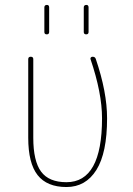

<svg xmlns="http://www.w3.org/2000/svg" viewBox="-20 -750 540 780"><path d="M250 9.8Q170.9 9.8 132.8 -38.6Q94.7 -86.9 94.7 -190.4V-509.8Q94.7 -519.5 105 -519.5Q115.2 -519.5 115.2 -509.8V-190.4Q115.2 -95.7 147 -52.7Q178.7 -9.8 250 -9.8Q394.5 -9.8 394.5 -269.5Q394.5 -372.1 347.7 -509.8Q346.7 -513.7 349.1 -516.6Q351.6 -519.5 356.4 -519.5Q366.2 -519.5 369.1 -510.7Q415 -376 415 -269.5Q415 -128.9 371.6 -59.6Q328.1 9.8 250 9.8ZM320.3 -620.1V-719.7Q320.3 -729.5 330.1 -730Q339.8 -730.5 339.8 -719.7V-620.1Q339.8 -610.4 330.1 -610.4Q320.3 -610.4 320.3 -620.1ZM160.2 -620.1V-719.7Q160.2 -729.5 169.9 -730Q179.7 -730.5 179.7 -719.7V-620.1Q179.7 -610.4 169.9 -610.4Q160.2 -610.4 160.2 -620.1Z"/></svg>

Font: Rounded-L Mgen+ 2m thin
Style: Regular
Weight: 100
Designer: [Source Han Sans]
Ryoko NISHIZUKA  (kana & ideographs); Paul D. Hunt (Latin, Greek & Cyrillic); Wenlong ZHANG  (bopomofo
Version: Version 1.059.20150602